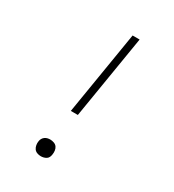

<svg xmlns="http://www.w3.org/2000/svg" viewBox="-180 -838 859 948"><g transform="rotate(30 250.0 -363.5)"><path d="M217 -260 295 -735H335L257 -260ZM200 8Q189 8 178.5 4Q168 0 162 -8.5Q156 -17 154 -28.5Q152 -40 154 -51Q155 -59 159 -66Q163 -73 169.5 -78Q176 -83 184 -85Q192 -87 200 -87Q211 -87 222 -83Q233 -79 239 -70.5Q245 -62 246.5 -50.5Q248 -39 246 -28Q245 -20 241.5 -12.5Q238 -5 231 -0.5Q224 4 216 6Q208 8 200 8Z"/></g></svg>

Font: Iosevka Term Curly Extralight
Style: Italic
Weight: 200
Italic angle: -9°
Designer: Belleve Invis
Foundry: Belleve Invis
Version: Version 32.3.0